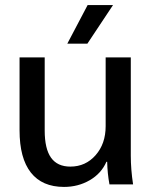

<svg xmlns="http://www.w3.org/2000/svg" viewBox="-20 -726 595 756"><path d="M57 -213V-500H156V-212Q156 -140 181 -105Q206 -70 257 -70Q317 -70 356.5 -115Q396 -160 396 -229V-500H495V-113Q495 -59 504 0H411Q403 -43 402 -89H399Q379 -43 333.5 -16.5Q288 10 232 10Q146 10 101.5 -46.5Q57 -103 57 -213ZM325 -706H425L324 -554H245Z"/></svg>

Font: Sarabun Medium
Style: Regular
Weight: 500
Designer: Suppakit Chalermlarp | Katatrad Co.,Ltd.
Foundry: Cadson Demak Co.,Ltd.
Version: Version 1.000; ttfautohint (v1.6)